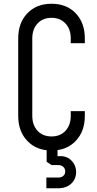

<svg xmlns="http://www.w3.org/2000/svg" viewBox="-20 -786 518 1023"><path d="M432 -194V-169Q432 -86 383.5 -35Q335 16 254.5 16Q174.5 16 125.8 -35Q77 -86 77 -169V-581Q77 -664.5 125.8 -715.2Q174.5 -766 254.5 -766Q335 -766 383.5 -715.2Q432 -664.5 432 -581V-556H357V-581Q357 -630.5 329 -660.8Q301 -691 254.5 -691Q208 -691 180 -660.8Q152 -630.5 152 -581V-169Q152 -119.5 180 -89.2Q208 -59 254.5 -59Q301 -59 329 -89.2Q357 -119.5 357 -169V-194ZM227 217V160H291Q307 160 317.2 151.2Q327.5 142.5 327.5 127.5Q327.5 112.5 317.2 103Q307 93.5 291 93.5H255L228.5 76V-18.5H286.5V46.5Q332.5 41.5 359 67.8Q385.5 94 385.5 131Q385.5 168 359.5 192.5Q333.5 217 291 217Z"/></svg>

Font: Mohave
Style: Regular
Weight: 400
Designer: Gumpita Rahayu
Foundry: Tokotype
Version: Version 2.003; ttfautohint (v1.8.3)